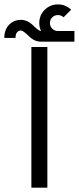

<svg xmlns="http://www.w3.org/2000/svg" viewBox="-95 -860 361 880"><path d="M122.1 0H48.8V-644.5H122.1ZM93.3 -668.9Q62.5 -668.9 36.9 -694.6Q11.2 -720.2 0.5 -720.2Q-9.8 -720.2 -16.8 -711.9Q-23.9 -703.6 -23.9 -686H-75.2Q-75.2 -724.6 -53 -746.8Q-30.8 -769 0.5 -769Q31.2 -769 56.9 -743.4Q82.5 -717.8 93.3 -717.8Q85 -734.4 85 -754.4Q85 -790.5 110.1 -815.2Q135.3 -839.8 170.4 -839.8Q205.6 -839.8 231 -815.4L196.3 -780.8Q185.5 -791 170.4 -791Q155.3 -791 144.5 -780.5Q133.8 -770 133.8 -754.4Q133.8 -739.3 144.5 -728.5Q155.3 -717.8 169.9 -717.8H246.1V-668.9Z"/></svg>

Font: Catrinity
Style: Regular
Weight: 400
Designer: Alexander Lange
Foundry: High-Logic / Made with FontCreator
Version: Version 2.090;May 20, 2024;FontCreator 15.0.0.2974 64-bit